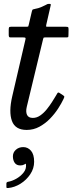

<svg xmlns="http://www.w3.org/2000/svg" viewBox="-20 -658 412 990"><path d="M36.5 -520H116.5Q125 -520 126 -522.5Q127 -525 128.5 -531.5L144 -598Q146.5 -608 149 -609.2Q151.5 -610.5 162 -612.5Q177 -615 191 -620.8Q205 -626.5 214 -631.5Q221 -635.5 224.2 -636.8Q227.5 -638 234 -638Q240.5 -638 241.5 -636.2Q242.5 -634.5 241 -628.5L218.5 -530Q217 -523.5 217.5 -521.8Q218 -520 226 -520H319.5Q330 -520 331.8 -517.5Q333.5 -515 333.5 -503.5L333 -479Q333 -468.5 331.5 -466.8Q330 -465 320 -465H212.5Q205.5 -465 204.5 -463.2Q203.5 -461.5 202 -455.5L118 -107Q112 -82 119.2 -66Q126.5 -50 149.5 -50Q169.5 -50 187.8 -62.8Q206 -75.5 221.2 -94.5Q236.5 -113.5 248.5 -132.5Q260.5 -151.5 268 -164Q272 -171 276 -177.5Q280 -184 288 -178L305.5 -166.5Q311.5 -162 311.8 -159.8Q312 -157.5 307.5 -147.5Q297.5 -126 280 -98.8Q262.5 -71.5 238 -46.2Q213.5 -21 183.2 -4.5Q153 12 117.5 12Q58.5 12 41.5 -34.5Q24.5 -81 43 -161L111 -453.5Q113 -461 111 -463Q109 -465 100 -465H34.5Q28 -465 26.5 -468.5Q25 -472 25 -479V-505Q25 -513.5 26.8 -516.8Q28.5 -520 36.5 -520ZM46.5 148Q46.5 128 61.8 114.2Q77 100.5 100 100.5Q123.5 100.5 139.8 119.2Q156 138 156 176Q156 210.5 136.2 240.2Q116.5 270 85.8 289.2Q55 308.5 22 311.5Q17.5 312 15.2 311.2Q13 310.5 13 305.5V288Q13 280.5 23 279Q41.5 276 63.5 263.8Q85.5 251.5 101 232.5Q116.5 213.5 114 190.5Q113.5 185.5 111.2 186.5Q109 187.5 105.5 190Q97 195 85 195Q65 195 55.8 181.5Q46.5 168 46.5 148Z"/></svg>

Font: Besley
Style: Italic
Weight: 400
Italic angle: -13°
Designer: Owen Earl
Foundry: indestructible type*
Version: Version 4.000; ttfautohint (v1.8.4.7-5d5b)